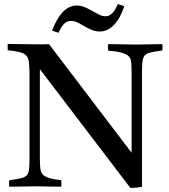

<svg xmlns="http://www.w3.org/2000/svg" viewBox="-20 -917 833 944"><path d="M621 7 176 -577V-149Q176 -111 178 -90.5Q180 -70 190 -59Q200 -49 221 -42Q242 -35 281 -31Q283 -15 281 1Q251 1 214.5 0Q178 -1 153 -1Q128 -1 91.5 0Q55 1 26 1Q23 -14 26 -31Q62 -36 82 -40.5Q102 -45 111 -54.5Q120 -64 122.5 -83Q125 -102 125 -136V-546Q125 -586 122.5 -609Q120 -632 109.5 -643.5Q99 -655 77.5 -660.5Q56 -666 18 -670Q17 -685 18 -701Q49 -701 84 -700Q119 -699 154 -699Q159 -699 181.5 -699Q204 -699 221 -700L627 -166V-550Q627 -588 625.5 -609Q624 -630 613 -640Q592 -662 512 -668Q509 -685 512 -700Q531 -700 557.5 -699.5Q584 -699 609 -698.5Q634 -698 650 -698Q675 -698 712 -699Q749 -700 778 -700Q780 -685 778 -669Q730 -663 709 -655.5Q688 -648 683 -628Q678 -608 678 -563V2Q668 4 651 5.5Q634 7 621 7ZM559 -897Q568 -895 576 -892Q584 -889 591 -886Q571 -826 540 -794Q509 -762 469 -762Q455 -762 439 -767Q423 -772 402 -784Q383 -795 365.5 -804.5Q348 -814 328 -814Q292 -814 268 -756Q254 -759 236 -767Q258 -825 288.5 -857.5Q319 -890 359 -890Q372 -890 388 -885Q404 -880 425 -868Q444 -858 462.5 -847.5Q481 -837 499 -837Q535 -837 559 -897Z"/></svg>

Font: Tiro Kannada
Style: Regular
Weight: 400
Designer: Kannada: John Hudson & Fiona Ross. Latin: John Hudson.
Foundry: Tiro Typeworks Ltd.
Version: Version 1.52